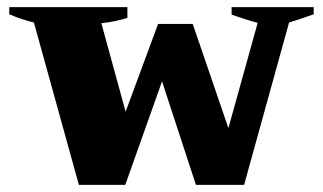

<svg xmlns="http://www.w3.org/2000/svg" viewBox="-20 -518 905 538"><path d="M75 -455Q38 -464 6 -478V-498H337V-468Q303 -457 264 -453L332 -205L423 -451H520L620 -159L702 -454Q668 -463 629 -477V-498H859V-478Q802 -458 790 -455L664 0H529L434 -290L331 0H201Z"/></svg>

Font: Trirong Black
Style: Regular
Weight: 900
Designer: Katatrad Team
Foundry: CadsonDemak
Version: Version 1.001